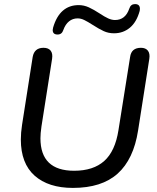

<svg xmlns="http://www.w3.org/2000/svg" viewBox="-20 -911 771 940"><path d="M82 -228Q82 -261 88 -300L140 -632Q148 -677 193 -677Q217 -677 228 -663Q239 -649 235 -623L183 -292Q178 -257 178 -234Q178 -75 343 -75Q437 -75 490.5 -123Q544 -171 560 -274L617 -632Q623 -677 670 -677Q693 -677 704 -663Q715 -649 711 -623L656 -272Q634 -131 556 -61Q478 9 337 9Q217 9 149.5 -51Q82 -111 82 -228ZM238 -764Q238 -768 240 -776Q256 -831 287.5 -858.5Q319 -886 365 -886Q391 -886 415 -875Q439 -864 468 -845Q492 -829 509.5 -821Q527 -813 543 -813Q594 -813 613 -869Q620 -891 641 -891Q665 -891 665 -868Q665 -863 664 -858Q649 -803 616 -775.5Q583 -748 538 -748Q511 -748 488 -758.5Q465 -769 434 -789Q409 -805 392.5 -813Q376 -821 360 -821Q336 -821 318 -806.5Q300 -792 290 -764Q283 -742 262 -742Q238 -742 238 -764Z"/></svg>

Font: SN Pro
Style: Italic
Weight: 400
Italic angle: -9°
Designer: Tobias Whetton
Foundry: Supernotes
Version: Version 1.003